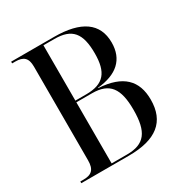

<svg xmlns="http://www.w3.org/2000/svg" viewBox="-165 -845 938 977"><g transform="rotate(-30 304.0 -357.0)"><path d="M34 0H313C475 0 553 -63 553 -192C553 -303 492 -368 350 -376V-378C465 -389 526 -444 526 -543C526 -657 444 -714 286 -714H34V-704H52C100 -704 122 -686 122 -634V-84C122 -30 101 -10 53 -10H34ZM282 -379H218V-704H282C386 -704 424 -656 424 -538C424 -428 386 -379 282 -379ZM308 -10H218V-369H310C413 -369 451 -316 451 -191C451 -61 412 -10 308 -10Z"/></g></svg>

Font: Noto Serif Display SemiCondensed
Style: Regular
Weight: 400
Width: 4
Designer: Monotype Design Team
Foundry: Monotype Imaging Inc.
Version: Version 2.009